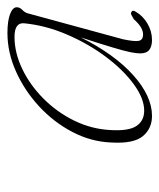

<svg xmlns="http://www.w3.org/2000/svg" viewBox="24 -774 428 516"><g transform="rotate(-90 238.0 -516.0)"><path d="M390.5 -399.5Q384 -369 386.2 -357.2Q388.5 -345.5 403.5 -345.5Q422.5 -345.5 444.5 -370.5Q451.5 -374.5 455.8 -376.8Q460 -379 463.5 -377Q470.5 -373.5 464 -364.5Q453.5 -346 432.8 -333.8Q412 -321.5 388.5 -321.5Q371.5 -321.5 362 -328.8Q352.5 -336 352.5 -353.5Q352.5 -364 356 -380.8Q359.5 -397.5 368.8 -428.5Q378 -459.5 395.5 -513Q350 -422 293.8 -371.8Q237.5 -321.5 184.5 -321.5Q150.5 -321.5 130 -346.2Q109.5 -371 113 -430.5Q115 -485 141.2 -535.2Q167.5 -585.5 210 -624.8Q252.5 -664 303.8 -687Q355 -710 407.5 -710Q439.5 -710 458 -703Q476.5 -696 476.5 -685Q476.5 -677 469.8 -670.5Q463 -664 460.5 -656.5ZM146.5 -433Q143.5 -384 157.5 -363.2Q171.5 -342.5 198.5 -342.5Q231.5 -342.5 270 -370.8Q308.5 -399 343.8 -446.2Q379 -493.5 403.5 -550.8Q428 -608 433.5 -666Q435 -691 397 -691Q354 -691 310.8 -670.2Q267.5 -649.5 231 -613.2Q194.5 -577 171.8 -530.5Q149 -484 146.5 -433Z"/></g></svg>

Font: Fraunces 9pt S000 Thin
Style: Italic
Weight: 100
Italic angle: -16°
Version: Version 1.000; ttfautohint (v1.8.3)